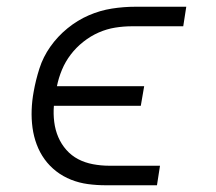

<svg xmlns="http://www.w3.org/2000/svg" viewBox="-20 -550 640 570"><path d="M294 0Q267 0 241 -3.5Q215 -7 191 -16.5Q167 -26 147 -41.5Q127 -57 112.5 -77Q98 -97 89 -121Q80 -145 76.5 -171Q73 -197 74 -224Q75 -251 80 -278Q86 -312 97 -346.5Q108 -381 129.5 -411.5Q151 -442 180.5 -466Q210 -490 243.5 -504.5Q277 -519 312 -524.5Q347 -530 382 -530H533L524 -472H372Q347 -472 322 -468Q297 -464 273 -453.5Q249 -443 227.5 -426Q206 -409 190 -388Q174 -367 164 -343Q154 -319 149 -294H408L398 -236H140Q138 -212 141 -188Q144 -164 153 -143Q162 -122 177 -105Q192 -88 212 -77.5Q232 -67 256 -62.5Q280 -58 304 -58H455L446 0Z"/></svg>

Font: Iosevka Slab LtExObl
Style: Regular
Weight: 300
Width: 7
Italic angle: -9°
Monospace: yes
Designer: Belleve Invis
Foundry: Belleve Invis
Version: Version 11.1.0; ttfautohint (v1.8.3)